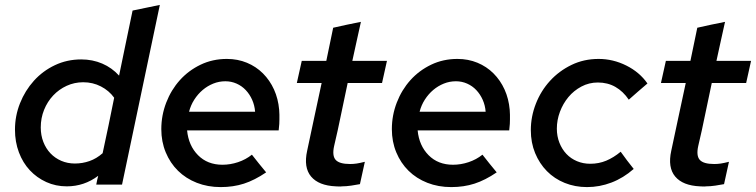

<svg xmlns="http://www.w3.org/2000/svg" viewBox="-20 -752 3079 782"><path d="M372 0Q375 -17 380 -36Q323 7 252 7Q207 7 168.5 -10.5Q130 -28 101.5 -58.5Q73 -89 57 -131.5Q41 -174 41 -224Q41 -280 61.5 -331.5Q82 -383 118 -423Q154 -463 203.5 -486.5Q253 -510 311 -510Q357 -510 396.5 -493Q436 -476 465 -444Q479 -511 492.5 -577Q506 -643 520 -709Q548 -715 575.5 -720.5Q603 -726 631 -732Q592 -548 554 -366Q516 -184 477 0ZM146 -233Q146 -201 156.5 -174Q167 -147 185.5 -127.5Q204 -108 229.5 -97Q255 -86 285 -86Q316 -86 344.5 -96Q373 -106 398 -128Q410 -185 422 -241Q434 -297 445 -354Q424 -383 391 -400Q358 -417 319 -417Q283 -417 251.5 -402.5Q220 -388 196.5 -363Q173 -338 159.5 -304.5Q146 -271 146 -233Z M1064 -50Q1017 -18 973.5 -4Q930 10 879 10Q826 10 781.5 -7.5Q737 -25 705 -56.5Q673 -88 655 -131.5Q637 -175 637 -226Q637 -282 657 -334Q677 -386 712.5 -425.5Q748 -465 797 -488.5Q846 -512 904 -512Q948 -512 985.5 -496.5Q1023 -481 1051 -453Q1079 -425 1096 -387.5Q1113 -350 1117 -305Q1118 -295 1118 -285Q1118 -275 1118 -265Q1118 -257 1117.5 -247.5Q1117 -238 1115 -221H742Q748 -159 786.5 -120Q825 -81 886 -81Q918 -81 949.5 -91.5Q981 -102 1006 -122Q1020 -104 1034.5 -86Q1049 -68 1064 -50ZM898 -421Q872 -421 848.5 -411.5Q825 -402 805.5 -385.5Q786 -369 771.5 -346.5Q757 -324 750 -297H1019Q1017 -323 1007 -345.5Q997 -368 981 -385Q965 -402 943.5 -411.5Q922 -421 898 -421Z M1231 -138Q1246 -208 1260.5 -276.5Q1275 -345 1290 -414H1189Q1194 -437 1199 -459Q1204 -481 1209 -504H1309Q1316 -538 1323 -571.5Q1330 -605 1337 -639Q1366 -646 1393.5 -651.5Q1421 -657 1450 -663Q1441 -624 1432.5 -584Q1424 -544 1415 -504H1556Q1551 -481 1546 -459Q1541 -437 1536 -414H1396Q1382 -350 1369 -285.5Q1356 -221 1341 -158Q1332 -118 1347 -101Q1362 -84 1406 -84Q1420 -84 1433 -86Q1446 -88 1466 -93Q1461 -70 1456 -47.5Q1451 -25 1446 -2Q1431 1 1410.5 4Q1390 7 1373 7Q1366 8 1360 7.5Q1354 7 1348 7Q1278 4 1247 -33Q1216 -70 1231 -138Z M2003 -50Q1956 -18 1912.5 -4Q1869 10 1818 10Q1765 10 1720.5 -7.5Q1676 -25 1644 -56.5Q1612 -88 1594 -131.5Q1576 -175 1576 -226Q1576 -282 1596 -334Q1616 -386 1651.5 -425.5Q1687 -465 1736 -488.5Q1785 -512 1843 -512Q1887 -512 1924.5 -496.5Q1962 -481 1990 -453Q2018 -425 2035 -387.5Q2052 -350 2056 -305Q2057 -295 2057 -285Q2057 -275 2057 -265Q2057 -257 2056.5 -247.5Q2056 -238 2054 -221H1681Q1687 -159 1725.5 -120Q1764 -81 1825 -81Q1857 -81 1888.5 -91.5Q1920 -102 1945 -122Q1959 -104 1973.5 -86Q1988 -68 2003 -50ZM1837 -421Q1811 -421 1787.5 -411.5Q1764 -402 1744.5 -385.5Q1725 -369 1710.5 -346.5Q1696 -324 1689 -297H1958Q1956 -323 1946 -345.5Q1936 -368 1920 -385Q1904 -402 1882.5 -411.5Q1861 -421 1837 -421Z M2384 -85Q2419 -85 2449 -97.5Q2479 -110 2508 -134Q2521 -116 2534 -98.5Q2547 -81 2561 -64Q2519 -27 2470.5 -8.5Q2422 10 2371 10Q2322 10 2280 -7Q2238 -24 2207.5 -55Q2177 -86 2159.5 -128.5Q2142 -171 2142 -222Q2142 -277 2162.5 -329.5Q2183 -382 2220 -422.5Q2257 -463 2307.5 -487.5Q2358 -512 2418 -512Q2477 -512 2531 -485Q2585 -458 2617 -412Q2597 -395 2578.5 -379Q2560 -363 2541 -346Q2518 -380 2486.5 -398Q2455 -416 2415 -416Q2379 -416 2348 -399.5Q2317 -383 2295 -356.5Q2273 -330 2260.5 -296.5Q2248 -263 2248 -228Q2248 -197 2258.5 -170.5Q2269 -144 2287 -125Q2305 -106 2330 -95.5Q2355 -85 2384 -85Z M2714 -138Q2729 -208 2743.5 -276.5Q2758 -345 2773 -414H2672Q2677 -437 2682 -459Q2687 -481 2692 -504H2792Q2799 -538 2806 -571.5Q2813 -605 2820 -639Q2849 -646 2876.5 -651.5Q2904 -657 2933 -663Q2924 -624 2915.5 -584Q2907 -544 2898 -504H3039Q3034 -481 3029 -459Q3024 -437 3019 -414H2879Q2865 -350 2852 -285.5Q2839 -221 2824 -158Q2815 -118 2830 -101Q2845 -84 2889 -84Q2903 -84 2916 -86Q2929 -88 2949 -93Q2944 -70 2939 -47.5Q2934 -25 2929 -2Q2914 1 2893.5 4Q2873 7 2856 7Q2849 8 2843 7.5Q2837 7 2831 7Q2761 4 2730 -33Q2699 -70 2714 -138Z"/></svg>

Font: Rosa Sans Medium
Style: Italic
Weight: 500
Italic angle: -12°
Designer: Pentagram / MCKL
Foundry: Pentagram / MCKL
Version: Version 1.005;September 16, 2019;FontCreator 11.5.0.2425 64-